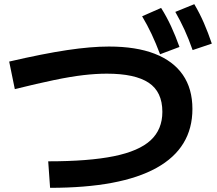

<svg xmlns="http://www.w3.org/2000/svg" viewBox="-20 -875 1040 920"><path d="M211 -102Q405 -102 525.5 -126.5Q646 -151 702 -203Q758 -255 758 -339Q758 -435 692.5 -478.5Q627 -522 492 -522Q440 -522 379.5 -515Q319 -508 239.5 -491.5Q160 -475 51 -448L24 -580Q188 -618 302 -635Q416 -652 502 -652Q632 -652 721 -617.5Q810 -583 856 -516.5Q902 -450 902 -353Q902 -166 730 -70.5Q558 25 220 25ZM747 -615Q727 -668 706.5 -711.5Q686 -755 661 -797L752 -837Q779 -794 800 -748.5Q821 -703 840 -650ZM903 -635Q884 -689 864 -732.5Q844 -776 820 -818L911 -855Q937 -811 957 -765Q977 -719 995 -666Z"/></svg>

Font: M PLUS 1 Code
Style: Bold
Weight: 700
Designer: Coji Morishita
Foundry: UNDERFOREST DESIGN
Version: Version 1.002